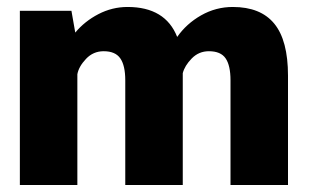

<svg xmlns="http://www.w3.org/2000/svg" viewBox="-20 -531 890 551"><path d="M37 0V-500H185L196 -437.5Q223 -470 262.5 -490.5Q302 -511 346 -511Q454.5 -511 488.5 -425Q515 -463 557.2 -487Q599.5 -511 648 -511Q728 -511 767.2 -463Q806.5 -415 806.5 -314V0H641.5V-300.5Q641.5 -343 627.5 -363.5Q613.5 -384 579.5 -384Q550.5 -384 530.2 -363.2Q510 -342.5 504.5 -321V0H339.5V-300.5Q339.5 -343 325.2 -363.5Q311 -384 277.5 -384Q247.5 -384 226.8 -362Q206 -340 202 -318V0Z"/></svg>

Font: Trispace
Style: Bold
Weight: 700
Designer: Tyler Finck
Foundry: Etcetera Type Company
Version: Version 1.210; ttfautohint (v1.8.3)